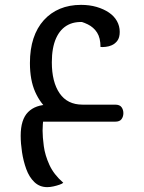

<svg xmlns="http://www.w3.org/2000/svg" viewBox="-20 -500 592 789"><path d="M174 269Q143 269 121.5 248.5Q100 228 88 195Q76 162 70.5 125.5Q65 89 65 58Q65 -9 95.5 -39.5Q126 -70 182 -70V-45Q146 -74 124.5 -122.5Q103 -171 103 -241Q103 -298 117.5 -342Q132 -386 160 -417Q188 -448 226.5 -464Q265 -480 313 -480Q348 -480 377 -471.5Q406 -463 427.5 -448.5Q449 -434 460.5 -413.5Q472 -393 472 -369Q472 -346 462.5 -333Q453 -320 439 -314Q428 -309 414.5 -307.5Q401 -306 393 -307Q393 -344 379 -366Q365 -388 340.5 -400Q316 -412 284 -418L342 -407Q294 -415 261 -398.5Q228 -382 210.5 -343Q193 -304 193 -244Q193 -163 225 -116.5Q257 -70 319 -70H453Q472 -70 479.5 -59.5Q487 -49 487 -35Q487 -21 479.5 -10.5Q472 0 453 0H109L161 -29Q157 -7 156 11Q155 29 155 37Q155 63 160 100.5Q165 138 183 177.5Q201 217 240 251Q236 255 224.5 259Q213 263 199.5 266Q186 269 174 269Z"/></svg>

Font: El Messiri
Style: Regular
Weight: 400
Designer: Mohamed Gaber
Foundry: Kief Type Foundry
Version: Version 2.020